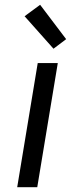

<svg xmlns="http://www.w3.org/2000/svg" viewBox="-20 -784 340 804"><path d="M52 0 138 -520H222L136 0ZM204 -580 83 -716 148 -764 257 -620Z"/></svg>

Font: Iosevka Aile Oblique
Style: Regular
Weight: 400
Italic angle: -9°
Designer: Belleve Invis
Foundry: Belleve Invis
Version: Version 31.1.0; ttfautohint (v1.8.4)